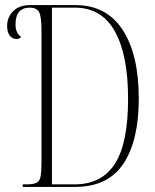

<svg xmlns="http://www.w3.org/2000/svg" viewBox="-20 -734 609 754"><path d="M69 0V-10H84Q109 -10 122 -15.5Q135 -21 139 -39.5Q143 -58 143 -97V-612Q143 -669 133.5 -686.5Q124 -704 97 -704Q41 -704 41 -638Q41 -604 63 -589Q57 -581 45 -581Q28 -581 18 -594.5Q8 -608 8 -632Q8 -666 31.5 -690Q55 -714 98 -714H276Q398 -714 461.5 -617Q525 -520 525 -346Q525 -182 464.5 -91Q404 0 275 0ZM273 -10Q379 -10 431 -90.5Q483 -171 483 -346Q483 -518 431 -611Q379 -704 274 -704H184V-10Z"/></svg>

Font: Noto Serif Display ExtraCondensed ExtraLight
Style: Regular
Weight: 200
Width: 2
Designer: Monotype Design Team
Foundry: Monotype Imaging Inc.
Version: Version 2.009